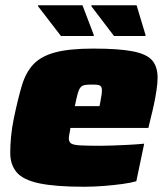

<svg xmlns="http://www.w3.org/2000/svg" viewBox="-20 -703 633 731"><path d="M299 8Q191 8 129.5 -5Q68 -18 43.5 -47Q19 -76 19 -121Q19 -149 22 -182Q25 -215 33 -254Q48 -326 63 -376.5Q78 -427 107 -458Q136 -489 190 -503.5Q244 -518 335 -518Q433 -518 486 -507.5Q539 -497 559.5 -473Q580 -449 580 -407Q580 -388 576 -360.5Q572 -333 566 -305Q560 -277 554 -254L545 -216H248Q247 -206 244.5 -194.5Q242 -183 242 -177Q242 -163 250.5 -157Q259 -151 285 -149.5Q311 -148 364 -148Q382 -148 409 -149Q436 -150 467 -151.5Q498 -153 529 -156L499 -13Q479 -7 446 -2.5Q413 2 375 5Q337 8 299 8ZM265 -299H359L362 -315Q365 -331 366.5 -341Q368 -351 368 -359Q368 -369 364 -374Q360 -379 351.5 -380Q343 -381 329 -381Q311 -381 301.5 -379Q292 -377 286 -369.5Q280 -362 275.5 -345.5Q271 -329 265 -299ZM212 -566 125 -679V-683H294L337 -570V-566ZM414 -566 328 -679V-683H500L534 -570V-566Z"/></svg>

Font: Saira SemiExpanded Black
Style: Italic
Weight: 900
Width: 6
Italic angle: -12°
Designer: Hector Gatti with collaboration of the Omnibus-Type team
Foundry: Omnibus-Type
Version: Version 1.101